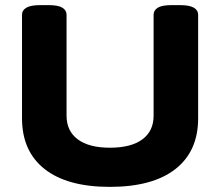

<svg xmlns="http://www.w3.org/2000/svg" viewBox="-20 -722 860 750"><path d="M409 8Q243 8 154.5 -61.5Q66 -131 66 -260V-664Q66 -682 83 -692Q100 -702 137 -702H170Q207 -702 223.5 -692Q240 -682 240 -664V-270Q240 -210 284 -177.5Q328 -145 409 -145Q492 -145 536 -177.5Q580 -210 580 -270V-664Q580 -682 596.5 -692Q613 -702 650 -702H683Q720 -702 737 -692Q754 -682 754 -664V-260Q754 -131 665 -61.5Q576 8 409 8Z"/></svg>

Font: Asap Expanded ExtraBold
Style: Regular
Weight: 800
Width: 7
Designer: Pablo Cosgaya
Foundry: Omnibus-Type
Version: Version 3.001; ttfautohint (v1.8.4.7-5d5b)